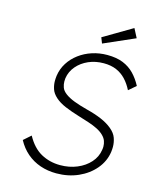

<svg xmlns="http://www.w3.org/2000/svg" viewBox="-131 -978 871 1076"><g transform="rotate(15 305.0 -440.0)"><path d="M300 10Q250 10 206.5 -5Q163 -20 128.5 -49.5Q94 -79 71 -122L113 -159Q148 -95 198 -67.5Q248 -40 309 -40Q362 -40 406.5 -58.5Q451 -77 480 -109.5Q509 -142 515 -183Q517 -194 517 -203Q517 -219 511.5 -235Q506 -251 490.5 -266Q475 -281 452 -292.5Q429 -304 400 -313.5Q371 -323 338 -333Q292 -347 256.5 -362Q221 -377 197.5 -398Q174 -419 166.5 -442.5Q159 -466 159 -488Q159 -503 161 -519Q167 -560 188.5 -594Q210 -628 243.5 -653Q277 -678 318.5 -691.5Q360 -705 406 -705Q460 -705 498 -689.5Q536 -674 563 -646Q590 -618 610 -580L568 -544Q551 -578 527.5 -603Q504 -628 472.5 -641.5Q441 -655 399 -655Q351 -655 311 -637.5Q271 -620 244.5 -589Q218 -558 212 -518Q211 -508 211 -499Q211 -483 217 -465.5Q223 -448 243.5 -432.5Q264 -417 296.5 -404.5Q329 -392 375 -380Q423 -368 460.5 -352Q498 -336 524.5 -314Q551 -292 560 -266.5Q569 -241 569 -215Q569 -202 567 -186Q559 -130 521.5 -85.5Q484 -41 426.5 -15.5Q369 10 300 10ZM360 -759 347 -792 513 -890 540 -838Z"/></g></svg>

Font: Lexend ExtLt
Style: Italic
Weight: 250
Italic angle: -8.13011°
Designer: Bonnie Shaver-Troup, Thomas Jockin
Foundry: Lexend
Version: Version 1.007